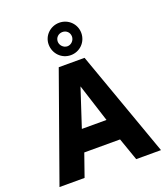

<svg xmlns="http://www.w3.org/2000/svg" viewBox="-173 -1110 1073 1230"><g transform="rotate(-20 363.5 -495.0)"><path d="M487 -880C487 -941 438 -990 376 -990C315 -990 265 -942 265 -882C265 -819 314 -769 376 -769C438 -769 487 -818 487 -880ZM423 -879C423 -854 402 -830 375 -830C348 -830 326 -854 326 -879C326 -907 348 -927 375 -927C402 -927 423 -907 423 -879ZM18 0H189L243 -154H487L541 0H710L452 -723H276ZM280 -301 365 -560 448 -301Z"/></g></svg>

Font: United Sans ExtraBold
Style: Regular
Weight: 800
Designer: Pablo Impallari, Rodrigo Fuenzalida (Modified by Dan O. Williams)
Version: Version 1.000;PS 001.000;hotconv 1.0.88;makeotf.lib2.5.64775